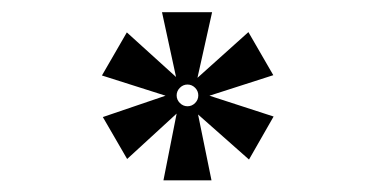

<svg xmlns="http://www.w3.org/2000/svg" viewBox="-20 -493 626 320"><path d="M252.4 -192.4 274.4 -303.7 191.9 -228 151.4 -297.9 255.9 -333.5 149.9 -367.2 191.4 -439 273.4 -364.7 250 -472.7H333.5L309.1 -363.3L394 -439.5L435.5 -367.7L329.1 -333.5L436 -298.8L395 -227.1L310.1 -302.2L332.5 -192.4ZM292.5 -315.9Q299.8 -315.9 305.2 -321.3Q310.5 -326.7 310.5 -334Q310.5 -341.3 305.2 -346.7Q299.8 -352.1 292.5 -352.1Q285.2 -352.1 279.8 -346.7Q274.4 -341.3 274.4 -334Q274.4 -326.7 279.8 -321.3Q285.2 -315.9 292.5 -315.9Z"/></svg>

Font: Cascadia Mono SemiLight
Style: Regular
Weight: 350
Monospace: yes
Designer: Aaron Bell
Foundry: Saja Typeworks
Version: Version 2404.023; ttfautohint (v1.8.4)